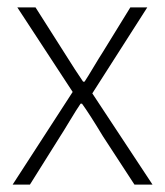

<svg xmlns="http://www.w3.org/2000/svg" viewBox="-20 -500 447 520"><path d="M14.2 0 176.8 -251 26.9 -480H76.2L153.8 -357.9Q186.5 -305.7 205.1 -278.8H209Q217.8 -292 233.6 -318.6Q249.5 -345.2 257.8 -357.9L333 -480H378.9L230 -247.1L393.1 0H344.2L258.8 -130.9Q221.7 -192.4 202.1 -219.2H198.2Q187.5 -203.6 168.7 -172.4Q149.9 -141.1 143.1 -130.9L61 0Z"/></svg>

Font: Source Sans Pro Light
Style: Regular
Weight: 300
Designer: Paul D. Hunt
Foundry: Adobe Systems Incorporated
Version: Version 2.020;PS 2.0;hotconv 1.0.86;makeotf.lib2.5.63406